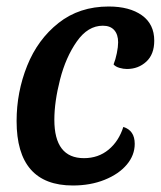

<svg xmlns="http://www.w3.org/2000/svg" viewBox="-20 -550 494 590"><path d="M31 -178Q31 -267 63.5 -348Q96 -429 160 -479.5Q224 -530 314 -530Q378 -530 416 -503Q454 -476 454 -425Q454 -383 429.5 -360.5Q405 -338 370 -338Q359 -338 347 -341.5Q335 -345 329 -352Q335 -367 339 -386.5Q343 -406 343 -420Q343 -444 331 -457.5Q319 -471 296 -471Q250 -471 216 -422.5Q182 -374 164.5 -305.5Q147 -237 147 -182Q147 -64 238 -64Q282 -64 313.5 -90Q345 -116 359 -160Q394 -149 394 -108Q394 -73 369.5 -44Q345 -15 301.5 2.5Q258 20 204 20Q31 20 31 -178Z"/></svg>

Font: Sansita SW
Style: Italic
Weight: 400
Italic angle: -11°
Designer: Pablo Cosgaya
Foundry: Omnibus-Type
Version: Version 1.000